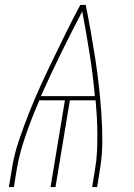

<svg xmlns="http://www.w3.org/2000/svg" viewBox="-20 -755 540 775"><path d="M16 0 28 -74Q37 -131 56 -187Q75 -243 97 -299Q119 -355 144 -409.5Q169 -464 195.5 -518.5Q222 -573 248.5 -627Q275 -681 304 -735H326Q337 -681 346.5 -627Q356 -573 364.5 -518.5Q373 -464 379 -409.5Q385 -355 389 -299Q393 -243 393 -187Q393 -131 384 -74L372 0H352L364 -74Q370 -109 371.5 -143.5Q373 -178 373 -212.5Q373 -247 371 -281.5Q369 -316 366 -350H262L204 0H184L242 -350H139Q124 -316 110.5 -281.5Q97 -247 85 -212.5Q73 -178 63.5 -143.5Q54 -109 48 -74L36 0ZM145 -367H363Q355 -454 341.5 -539.5Q328 -625 312 -709Q268 -625 226 -539.5Q184 -454 145 -367Z"/></svg>

Font: Iosevka Term Curly Th Obl
Style: Regular
Weight: 100
Italic angle: -9°
Designer: Belleve Invis
Foundry: Belleve Invis
Version: Version 32.3.0